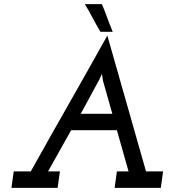

<svg xmlns="http://www.w3.org/2000/svg" viewBox="-20 -903 828 923"><path d="M46 -79 35 0H257L268 -79H211L322 -277H542Q556 -227 570 -178Q584 -129 598 -79H542L531 0H753L764 -79H682Q635 -244 589 -405.5Q543 -567 496 -732Q404 -567 312 -405.5Q220 -244 128 -79ZM368 -356Q386 -388 410 -433Q434 -478 449 -505Q454 -514 456 -517.5Q458 -521 470 -548L475 -515L520 -356ZM470 -883H388Q408 -850 425.5 -816.5Q443 -783 463 -750H522Q508 -783 496 -816.5Q484 -850 470 -883Z"/></svg>

Font: Josefin Slab Thin
Style: Bold Italic
Weight: 700
Italic angle: -12°
Version: Version 2.000